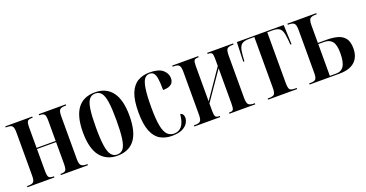

<svg xmlns="http://www.w3.org/2000/svg" viewBox="-32 -1063 3027 1588"><g transform="rotate(-20 1482.0 -268.5)"><path d="M15 0V-10H27Q59 -10 71.5 -22Q84 -34 84 -79V-457Q84 -501 71.5 -513.5Q59 -526 27 -526H15V-536H252V-526H246Q215 -526 206 -513.5Q197 -501 197 -457V-280H365V-457Q365 -501 355 -513.5Q345 -526 315 -526H309V-536H547V-526H536Q504 -526 491 -513.5Q478 -501 478 -457V-79Q478 -37 491 -23.5Q504 -10 537 -10H547V0H309V-10H315Q345 -10 355 -22.5Q365 -35 365 -79V-270H197V-79Q197 -34 207 -22Q217 -10 247 -10H252V0Z M805 10Q709 10 655 -58.5Q601 -127 601 -269Q601 -547 807 -547Q905 -547 957.5 -477.5Q1010 -408 1010 -269Q1010 -126 958 -58Q906 10 805 10ZM806 0Q840 0 859.5 -25Q879 -50 887.5 -109Q896 -168 896 -269Q896 -370 887.5 -428.5Q879 -487 859.5 -512Q840 -537 805 -537Q772 -537 752.5 -512Q733 -487 724.5 -428.5Q716 -370 716 -269Q716 -168 725 -109Q734 -50 754 -25Q774 0 806 0Z M1284 10Q1226 10 1182 -15.5Q1138 -41 1113.5 -102Q1089 -163 1089 -267Q1089 -375 1114 -435.5Q1139 -496 1183.5 -521.5Q1228 -547 1287 -547Q1367 -547 1403 -515.5Q1439 -484 1439 -441Q1439 -424 1431.5 -408.5Q1424 -393 1403.5 -382.5Q1383 -372 1344 -372Q1344 -436 1338.5 -472Q1333 -508 1319.5 -522.5Q1306 -537 1284 -537Q1256 -537 1238.5 -514Q1221 -491 1212 -433Q1203 -375 1203 -268Q1203 -168 1214 -109.5Q1225 -51 1248.5 -26.5Q1272 -2 1309 -2Q1350 -2 1376 -33.5Q1402 -65 1409 -137Q1425 -134 1432 -122Q1439 -110 1439 -94Q1439 -73 1425 -48.5Q1411 -24 1377 -7Q1343 10 1284 10Z M1484 0V-10H1495Q1527 -10 1540 -22.5Q1553 -35 1553 -81V-455Q1553 -501 1540 -513.5Q1527 -526 1495 -526H1484V-536H1713V-526H1706Q1682 -526 1674 -515.5Q1666 -505 1666 -467V-155L1837 -404V-469Q1837 -503 1830 -514.5Q1823 -526 1801 -526H1792V-536H2020V-526H2010Q1977 -526 1964 -513.5Q1951 -501 1951 -454V-83Q1951 -37 1964 -23.5Q1977 -10 2010 -10H2020V0H1792V-10H1802Q1824 -10 1830.5 -22.5Q1837 -35 1837 -74V-384L1666 -136V-71Q1666 -32 1674 -21Q1682 -10 1704 -10H1711V0Z M2133 0V-10H2144Q2181 -10 2192 -23.5Q2203 -37 2203 -80V-526H2157Q2122 -526 2102 -516.5Q2082 -507 2072.5 -481.5Q2063 -456 2060 -409L2057 -365H2047L2053 -536H2465L2472 -365H2462L2458 -409Q2454 -456 2445 -481.5Q2436 -507 2416 -516.5Q2396 -526 2361 -526H2317V-80Q2317 -37 2327 -23.5Q2337 -10 2372 -10H2388V0Z M2498 0V-10H2508Q2546 -10 2556.5 -24Q2567 -38 2567 -78V-453Q2567 -496 2555.5 -511Q2544 -526 2508 -526H2498V-536H2752V-526H2742Q2704 -526 2692 -511.5Q2680 -497 2680 -456V-300H2761Q2810 -300 2851.5 -289Q2893 -278 2917 -247.5Q2941 -217 2941 -157Q2941 -82 2895.5 -41Q2850 0 2762 0ZM2735 -10Q2781 -10 2803.5 -44.5Q2826 -79 2826 -160Q2826 -232 2802 -261Q2778 -290 2731 -290H2680V-10Z"/></g></svg>

Font: Noto Serif Display ExtraCondensed SemiBold
Style: Regular
Weight: 600
Width: 2
Designer: Monotype Design Team
Foundry: Monotype Imaging Inc.
Version: Version 2.009